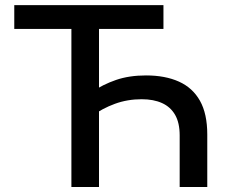

<svg xmlns="http://www.w3.org/2000/svg" viewBox="-20 -748 917 768"><path d="M564 -446.3Q640.6 -446.3 695.6 -421.6Q750.5 -397 779.8 -345Q809.1 -293 809.1 -210V0H698.7V-206.5Q698.7 -256.8 680.4 -288.6Q662.1 -320.3 628.2 -335.7Q594.2 -351.1 546.9 -351.1Q489.7 -351.1 439.7 -332.8Q389.6 -314.5 346.2 -283.2V-379.4Q391.6 -410.2 444.1 -428.2Q496.6 -446.3 564 -446.3ZM376 -651.9V0H265.6V-651.9ZM37.1 -632.3V-727.5H633.8V-632.3Z"/></svg>

Font: Inter 20pt Medium
Style: Regular
Weight: 500
Version: Version 4.001;git-66647c0bb